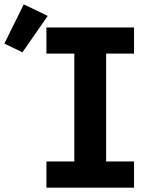

<svg xmlns="http://www.w3.org/2000/svg" viewBox="-114 -861 734 881"><path d="M99 0V-120H227V-615H99V-735H501V-615H373V-120H501V0ZM-11 -621 -94 -661 -5 -841 105 -788Z"/></svg>

Font: Iosevka Slab Heavy Extended
Style: Regular
Weight: 900
Width: 7
Monospace: yes
Designer: Belleve Invis
Foundry: Belleve Invis
Version: Version 11.1.0; ttfautohint (v1.8.3)